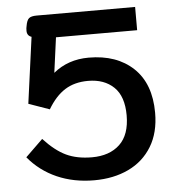

<svg xmlns="http://www.w3.org/2000/svg" viewBox="-51 -748 735 806"><g transform="rotate(-5 316.0 -345.0)"><path d="M38 -111 111 -182Q159 -130 204.5 -108.5Q250 -87 313 -87Q387 -87 430 -127.5Q473 -168 473 -250Q473 -330 432.5 -369Q392 -408 324 -408Q267 -408 226.5 -382.5Q186 -357 154 -303L66 -334L104 -613Q85 -619 85 -640Q85 -652 87 -659Q91 -684 100.5 -692Q110 -700 133 -700H548V-602H206L186 -454Q248 -505 335 -505Q453 -505 523 -439Q593 -373 593 -250Q593 -167 557.5 -108.5Q522 -50 459 -20Q396 10 314 10Q228 10 157.5 -21Q87 -52 38 -111Z"/></g></svg>

Font: Niramit SemiBold
Style: Regular
Weight: 600
Designer: Katatrad Aksorn Co.,Ltd.
Foundry: Cadson Demak Co.,Ltd.
Version: Version 1.001; ttfautohint (v1.6)